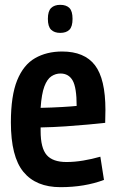

<svg xmlns="http://www.w3.org/2000/svg" viewBox="-20 -764 478 794"><path d="M230 10Q129 10 77 -53Q25 -116 25 -258Q25 -368 51 -432Q77 -496 125 -523.5Q173 -551 237 -551Q329 -551 372.5 -494.5Q416 -438 416 -309Q416 -301 415.5 -284Q415 -267 415 -256Q388 -253 345 -249Q302 -245 251 -241.5Q200 -238 148 -237Q148 -233 148 -229.5Q148 -226 148 -222Q148 -152 173 -123Q198 -94 255 -94Q288 -94 324 -100Q360 -106 395 -116L410 -20Q330 10 230 10ZM148 -318Q195 -319 237.5 -321.5Q280 -324 297 -326Q297 -402 280.5 -431Q264 -460 230 -460Q210 -460 192.5 -448.5Q175 -437 163.5 -406.5Q152 -376 148 -318ZM229 -628Q205 -628 191.5 -641Q178 -654 178 -686Q178 -718 191.5 -731Q205 -744 229 -744Q254 -744 267 -731Q280 -718 280 -686Q280 -654 267 -641Q254 -628 229 -628Z"/></svg>

Font: Georama Semi Condensed SemiBold
Style: Regular
Weight: 600
Width: 4
Designer: Jean-Baptiste Levee
Foundry: Production Type
Version: Version 1.000